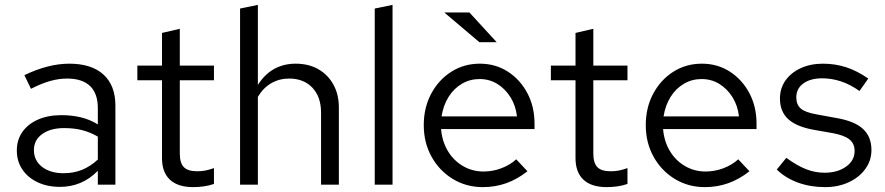

<svg xmlns="http://www.w3.org/2000/svg" viewBox="-20 -757 3628 787"><path d="M226 9Q174 9 134 -10Q94 -29 71.5 -62.5Q49 -96 49 -140Q49 -184 72 -216.5Q95 -249 136 -267Q177 -285 232 -285Q274 -285 311.5 -276Q349 -267 381 -247V-314Q381 -374 349 -404.5Q317 -435 255 -435Q221 -435 185.5 -425Q150 -415 107 -393L80 -449Q178 -496 264 -496Q355 -496 404 -451.5Q453 -407 453 -324V0H381V-57Q349 -24 310 -7.5Q271 9 226 9ZM119 -142Q119 -99 152.5 -73Q186 -47 241 -47Q282 -47 316.5 -61Q351 -75 381 -103V-197Q350 -215 317 -223.5Q284 -232 243 -232Q187 -232 153 -207.5Q119 -183 119 -142Z M772 10Q709 10 676.5 -20.5Q644 -51 644 -109V-428H543V-488H644V-622L717 -639V-488H857V-428H717V-128Q717 -89 733.5 -72Q750 -55 788 -55Q807 -55 822 -58Q837 -61 857 -68V-3Q837 4 815 7Q793 10 772 10Z M964 0V-722L1037 -737V-409Q1065 -453 1104 -474.5Q1143 -496 1192 -496Q1245 -496 1284.5 -473.5Q1324 -451 1346.5 -410.5Q1369 -370 1369 -316V0H1296V-295Q1296 -360 1260.5 -397.5Q1225 -435 1165 -435Q1125 -435 1092 -416Q1059 -397 1037 -360V0Z M1516 0V-722L1589 -737V0Z M1959 10Q1891 10 1836 -23.5Q1781 -57 1749 -114.5Q1717 -172 1717 -244Q1717 -316 1747.5 -373Q1778 -430 1830 -463Q1882 -496 1947 -496Q2011 -496 2061.5 -463.5Q2112 -431 2141.5 -375.5Q2171 -320 2171 -250V-228H1788Q1792 -178 1815.5 -138.5Q1839 -99 1877.5 -76.5Q1916 -54 1962 -54Q2000 -54 2035.5 -67.5Q2071 -81 2096 -104L2142 -55Q2100 -22 2055 -6Q2010 10 1959 10ZM1790 -280H2099Q2094 -324 2072.5 -358.5Q2051 -393 2018.5 -413Q1986 -433 1946 -433Q1906 -433 1873 -413.5Q1840 -394 1818.5 -359.5Q1797 -325 1790 -280ZM1945 -584 1801 -706H1904L2016 -584Z M2467 10Q2404 10 2371.5 -20.5Q2339 -51 2339 -109V-428H2238V-488H2339V-622L2412 -639V-488H2552V-428H2412V-128Q2412 -89 2428.5 -72Q2445 -55 2483 -55Q2502 -55 2517 -58Q2532 -61 2552 -68V-3Q2532 4 2510 7Q2488 10 2467 10Z M2869 10Q2801 10 2746 -23.5Q2691 -57 2659 -114.5Q2627 -172 2627 -244Q2627 -316 2657.5 -373Q2688 -430 2740 -463Q2792 -496 2857 -496Q2921 -496 2971.5 -463.5Q3022 -431 3051.5 -375.5Q3081 -320 3081 -250V-228H2698Q2702 -178 2725.5 -138.5Q2749 -99 2787.5 -76.5Q2826 -54 2872 -54Q2910 -54 2945.5 -67.5Q2981 -81 3006 -104L3052 -55Q3010 -22 2965 -6Q2920 10 2869 10ZM2700 -280H3009Q3004 -324 2982.5 -358.5Q2961 -393 2928.5 -413Q2896 -433 2856 -433Q2816 -433 2783 -413.5Q2750 -394 2728.5 -359.5Q2707 -325 2700 -280Z M3362 10Q3302 10 3251 -8.5Q3200 -27 3164 -62L3203 -110Q3247 -78 3284 -63.5Q3321 -49 3360 -49Q3413 -49 3448 -74Q3483 -99 3483 -138Q3483 -168 3462.5 -185Q3442 -202 3395 -211L3315 -225Q3244 -238 3210.5 -269Q3177 -300 3177 -353Q3177 -395 3199.5 -427Q3222 -459 3262 -477.5Q3302 -496 3353 -496Q3403 -496 3448 -481.5Q3493 -467 3539 -435L3503 -384Q3465 -411 3427 -423.5Q3389 -436 3350 -436Q3302 -436 3273 -415Q3244 -394 3244 -358Q3244 -328 3262.5 -312Q3281 -296 3328 -288L3410 -273Q3484 -260 3518 -228Q3552 -196 3552 -142Q3552 -99 3527 -64.5Q3502 -30 3459 -10Q3416 10 3362 10Z"/></svg>

Font: Red Hat Text
Style: Regular
Weight: 400
Designer: Pentagram, MCKL
Foundry: MCKL
Version: Version 1.030